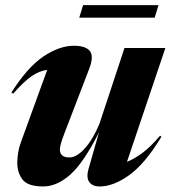

<svg xmlns="http://www.w3.org/2000/svg" viewBox="-20 -694 647 728"><path d="M315.5 -53 355.5 -192.5Q297.5 -77.5 246.8 -32.2Q196 13 143.5 13Q86 13 65.8 -12.8Q45.5 -38.5 45.5 -77.5Q45.5 -94.5 48.8 -114.8Q52 -135 58.5 -152.5L159 -429Q130 -425.5 100.8 -405.8Q71.5 -386 29.5 -338.5L23.5 -343.5Q84 -439 144.5 -479.8Q205 -520.5 260 -520.5Q305.5 -520.5 321 -500.2Q336.5 -480 318 -432.5L224.5 -189Q207 -143.5 207 -127.5Q207 -97 243 -97Q271 -97 302 -131.8Q333 -166.5 357 -224.5L452 -512H607L461.5 -80.5Q486.5 -90 517.8 -112.5Q549 -135 587 -179.5L592 -175.5Q530 -73 470 -30Q410 13 358 13Q330.5 13 318.5 -3.8Q306.5 -20.5 315.5 -53ZM280.5 -627 295 -674.5H581L566.5 -627Z"/></svg>

Font: Newsreader 72pt
Style: Bold Italic
Weight: 700
Italic angle: -17°
Designer: Hugues Gentile
Foundry: Production Type
Version: Version 1.003; ttfautohint (v1.8.3)